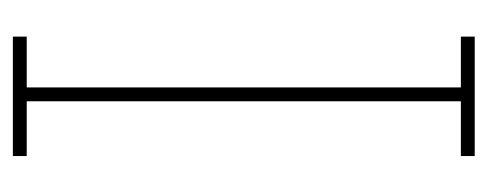

<svg xmlns="http://www.w3.org/2000/svg" viewBox="-244 -496 740 291"><g transform="rotate(90 125.5 -350.0)"><path d="M216 0V-21H133V-679H216V-700H35V-679H112V-21H35V0Z"/></g></svg>

Font: Josefin Slab ExtraLight
Style: Regular
Weight: 250
Designer: Santiago Orozco
Foundry: Typemade
Version: Version 2.000